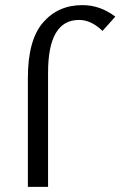

<svg xmlns="http://www.w3.org/2000/svg" viewBox="-20 -731 471 751"><path d="M89 0V-426Q89 -574 148 -642.5Q207 -711 302 -711Q372 -711 431 -666L381 -610Q337 -653 289 -653Q168 -653 168 -447V0Z"/></svg>

Font: EauTestInfant Medium
Style: Regular
Weight: 500
Designer: Christian Thalmann (Catharsis Fonts)
Version: Version 0.001;PS 000.001;hotconv 1.0.88;makeotf.lib2.5.64775